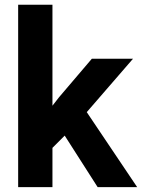

<svg xmlns="http://www.w3.org/2000/svg" viewBox="-20 -770 584 790"><path d="M195.8 -750.5V0H54.7V-750.5ZM527.3 -528.3 299.3 -265.1 174.3 -140.1 125 -244.1 223.1 -370.1 357.9 -528.3ZM381.8 0 226.6 -242.7 323.2 -329.1 544.4 0Z"/></svg>

Font: RobotoDEMO
Style: Regular
Weight: 400
Designer: Christian Robertson
Foundry: Google
Version: Version 2.136